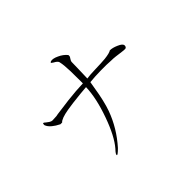

<svg xmlns="http://www.w3.org/2000/svg" viewBox="-155 -1028 1310 1310"><g transform="rotate(-45 500.0 -372.5)"><path d="M212.9 -466.8 172.9 -464.8Q162.1 -464.8 150.4 -472.7Q143.6 -476.6 131.8 -486.3Q120.1 -497.1 116.2 -497.1Q110.4 -498 110.4 -482.4Q117.2 -460 142.6 -439.5Q161.1 -423.8 192.4 -408.2H209Q225.6 -428.7 299.8 -441.4Q342.8 -449.2 439.5 -459L495.1 -463.9Q492.2 -361.3 443.4 -224.6Q395.5 -89.8 339.8 -25.4Q311.5 3.9 315.4 12.7Q318.4 20.5 355.5 -16.6Q445.3 -117.2 489.3 -238.3Q514.6 -308.6 532.2 -421.9L540 -466.8Q586.9 -471.7 645.5 -472.7Q709 -473.6 742.2 -470.7Q764.6 -470.7 788.1 -467.8Q802.7 -465.8 825.2 -462.9Q859.4 -458 869.1 -459Q882.8 -461.9 882.8 -478.5Q882.8 -496.1 845.7 -511.7Q812.5 -526.4 787.1 -526.4Q772.5 -515.6 721.7 -509.8Q690.4 -506.8 622.1 -504.9Q589.8 -502.9 577.1 -502.9Q554.7 -501 543 -499L543.9 -528.3Q544.9 -577.1 545.9 -596.7Q546.9 -631.8 546.9 -645.5Q545.9 -657.2 549.8 -665Q551.8 -669.9 556.6 -676.8Q561.5 -683.6 563.5 -687.5Q566.4 -694.3 564.5 -704.1Q542 -731.4 506.8 -747.1Q471.7 -763.7 450.2 -757.8Q440.4 -752.9 443.4 -749Q446.3 -746.1 457 -739.3Q471.7 -731.4 476.6 -726.6Q487.3 -717.8 488.3 -707Q495.1 -679.7 497.1 -615.2Q498 -579.1 498 -518.6V-497.1Q430.7 -495.1 346.7 -485.4Q298.8 -479.5 227.5 -469.7Z"/></g></svg>

Font: BatangChe
Style: Regular
Weight: 400
Monospace: yes
Version: Version 2.21